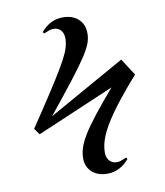

<svg xmlns="http://www.w3.org/2000/svg" viewBox="-81 -680 730 850"><g transform="rotate(-10 284.0 -255.0)"><path d="M334 103Q291 103 265 79.5Q239 56 239 18Q239 -6 247 -30.5Q255 -55 274.5 -87Q294 -119 329 -163.5Q364 -208 417 -270L68 -121L48 -149L95 -219Q144 -293 175 -342Q206 -391 223.5 -423.5Q241 -456 247.5 -478Q254 -500 254 -519Q254 -542 242 -556Q230 -570 209 -570Q199 -570 190.5 -567Q182 -564 165 -557L160 -564Q201 -613 258 -613Q302 -613 328 -589Q354 -565 354 -524Q354 -503 346.5 -481.5Q339 -460 317.5 -426.5Q296 -393 252.5 -336.5Q209 -280 136 -190L481 -384L530 -308L500 -274Q442 -206 406.5 -155.5Q371 -105 354.5 -65.5Q338 -26 338 9Q338 32 350.5 46Q363 60 384 60Q393 60 401.5 57Q410 54 427 47L432 54Q391 103 334 103Z"/></g></svg>

Font: Literata 72pt Medium
Style: Regular
Weight: 500
Designer: Latin by Veronika Burian and Jose Scaglione. Greek by Irene Vlachou. Cyrillic by Vera Evstafieva.
Foundry: TypeTogether
Version: Version 3.002